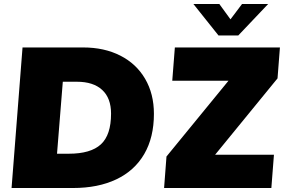

<svg xmlns="http://www.w3.org/2000/svg" viewBox="-20 -943 1434 963"><path d="M93 -705H397Q503 -705 583.5 -664Q664 -623 708 -547.5Q752 -472 752 -372Q752 -254 703.5 -170.5Q655 -87 563.5 -43.5Q472 0 346 0H38ZM325 -172Q435 -172 486 -219Q537 -266 537 -373Q537 -451 492.5 -492Q448 -533 366 -533H295L266 -172ZM1372 -550 1059 -167H1354L1341 0H803L815 -158L1126 -538H844L857 -705H1384ZM1325 -923 1175 -765H1076L950 -923H1080L1136 -846L1194 -923Z"/></svg>

Font: Nunito Sans Heavy Heavy
Style: Italic
Weight: 400
Italic angle: -4.541°
Designer: Vernon Adams
Foundry: Vernon Adams
Version: Version 2.002